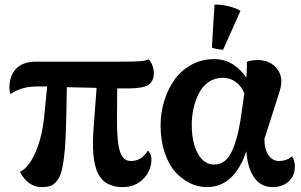

<svg xmlns="http://www.w3.org/2000/svg" viewBox="-20 -783 1285 819"><path d="M502.9 15.1Q427.2 15.1 398.2 -42.7Q369.1 -100.6 378.9 -231.9L392.1 -408.2L265.1 -411.1L263.2 -306.2Q261.7 -236.3 259.5 -189.5Q257.3 -142.6 252.2 -104.7Q247.1 -66.9 240.2 -45.4Q233.4 -23.9 221.4 -9.5Q209.5 4.9 195.1 10Q180.7 15.1 159.2 15.1Q99.1 15.1 64.9 -49.8Q103 -67.9 131.8 -134.3Q160.6 -200.7 168.9 -290L181.2 -414.1H141.1Q105 -414.1 78.6 -406.7Q52.2 -399.4 23.9 -381.8Q20 -393.6 20 -407.2Q20 -460.9 49.3 -490.5Q78.6 -520 131.8 -520H494.1Q554.2 -520 577.9 -522Q601.6 -523.9 613.8 -529.8Q623 -521.5 629.6 -504.6Q636.2 -487.8 636.2 -472.2Q636.2 -435.5 612.5 -420.7Q588.9 -405.8 526.9 -405.8H480L479 -273.9Q478.5 -176.8 491.7 -136.5Q504.9 -96.2 538.1 -96.2Q584 -96.2 609.9 -140.1Q616.7 -136.2 621.3 -126.2Q626 -116.2 626 -105Q626 -55.7 591.8 -20.3Q557.6 15.1 502.9 15.1Z M861.8 15.1Q824.2 15.1 789.6 -2Q754.9 -19 726.8 -50.8Q698.7 -82.5 681.9 -133.5Q665 -184.6 665 -247.1Q665 -302.7 680.9 -353.8Q696.8 -404.8 725.3 -444.3Q753.9 -483.9 797.4 -507.3Q840.8 -530.8 893.1 -530.8Q939 -530.8 974.4 -507.8Q1009.8 -484.9 1030.8 -451.2Q1034.2 -496.6 1032.7 -519Q1050.8 -526.9 1079.1 -526.9Q1132.3 -526.9 1161.9 -489.5Q1191.4 -452.1 1172.9 -394L1107.9 -189.9Q1107.9 -146.5 1125.2 -121.3Q1142.6 -96.2 1170.9 -96.2Q1201.7 -96.2 1226.1 -116.2Q1237.8 -96.2 1237.8 -71.8Q1237.8 -33.2 1211.2 -9Q1184.6 15.1 1142.1 15.1Q1093.8 15.1 1064.9 -24.9Q1036.1 -64.9 1030.8 -138.2Q979.5 15.1 861.8 15.1ZM797.9 -252Q797.9 -175.3 823.7 -128.2Q849.6 -81.1 894 -81.1Q920.4 -81.1 939.9 -97.4Q959.5 -113.8 973.4 -147.2Q987.3 -180.7 996.6 -222.4Q1005.9 -264.2 1013.7 -324.2L1022 -384.8Q1011.7 -413.6 987.1 -432.4Q962.4 -451.2 929.7 -451.2Q895.5 -451.2 868.9 -432.4Q842.3 -413.6 827.4 -383.1Q812.5 -352.5 805.2 -319.1Q797.9 -285.6 797.9 -252ZM883.8 -580.1 895 -763.2Q921.4 -764.6 955.1 -756.3Q988.8 -748 1005.9 -736.8L931.6 -570.8Q900.9 -572.8 883.8 -580.1Z"/></svg>

Font: Arima
Style: Bold
Weight: 700
Designer: Joana Correia and Natanael Gama
Foundry: NDISCOVER
Version: Version 1.100;Glyphs 3.1.2 (3151)